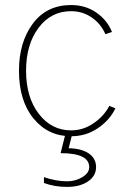

<svg xmlns="http://www.w3.org/2000/svg" viewBox="-20 -526 512 766"><path d="M55.7 -244.1Q55.7 -357.4 110.8 -431.6Q166 -505.9 263.7 -505.9Q321.3 -505.9 364.7 -475.6Q408.2 -445.3 426.8 -398.4L400.4 -389.6Q382.8 -430.7 346.2 -456.1Q309.6 -481.4 263.7 -481.4Q183.6 -481.4 133.8 -415Q84 -348.6 84 -244.1Q84 -137.7 134.8 -71.8Q185.5 -5.9 263.7 -5.9Q312.5 -5.9 354 -34.7Q395.5 -63.5 416 -103.5L440.4 -93.8Q418 -46.9 370.6 -14.6Q323.2 17.6 263.7 17.6Q171.9 17.6 113.8 -53.2Q55.7 -124 55.7 -244.1ZM155.3 180.7Q203.1 197.3 248 197.3Q281.2 197.3 308.6 180.7Q335.9 164.1 335.9 140.6Q335.9 85 221.7 85L242.2 3.9H269.5L253.9 65.4Q305.7 66.4 334.5 86.4Q363.3 106.4 363.3 140.6Q363.3 175.8 331.1 197.8Q298.8 219.7 247.1 219.7Q198.2 219.7 155.3 204.1Z"/></svg>

Font: Gothic A1 Thin
Style: Regular
Weight: 250
Designer: HanYang I&C Co.,Ltd.
Foundry: HanYang I&C Co.,Ltd.
Version: Version 2.50